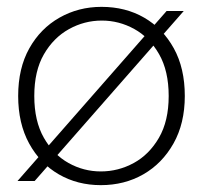

<svg xmlns="http://www.w3.org/2000/svg" viewBox="-20 -528 590 560"><path d="M31 0 466 -496H516L81 0ZM274 12Q206 12 151.5 -19.5Q97 -51 65 -109.5Q33 -168 33 -248Q33 -329 65.5 -387Q98 -445 153.5 -476.5Q209 -508 276 -508Q346 -508 400.5 -476.5Q455 -445 487 -387Q519 -329 519 -248Q519 -168 486 -109.5Q453 -51 398 -19.5Q343 12 274 12ZM274 -28Q325 -28 370 -52.5Q415 -77 443.5 -126Q472 -175 472 -248Q472 -321 444 -370Q416 -419 371.5 -443.5Q327 -468 277 -468Q226 -468 181 -443Q136 -418 108 -369.5Q80 -321 80 -248Q80 -175 108 -126Q136 -77 180 -52.5Q224 -28 274 -28Z"/></svg>

Font: DM Sans 36pt ExtraLight
Style: Regular
Weight: 250
Designer: Colophon Foundry, Jonny Pinhorn
Foundry: Colophon Foundry
Version: Version 4.004;gftools[0.9.30]